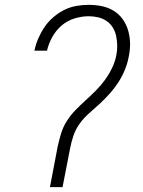

<svg xmlns="http://www.w3.org/2000/svg" viewBox="-20 -772 590 792"><path d="M186 0 218 -168Q224 -195 232 -221.5Q240 -248 255.5 -272.5Q271 -297 291.5 -318Q312 -339 333.5 -358.5Q355 -378 375.5 -398.5Q396 -419 413 -442.5Q430 -466 442.5 -492Q455 -518 460 -545Q464 -565 463.5 -585Q463 -605 459 -624Q455 -643 445 -659Q435 -675 419.5 -685.5Q404 -696 385 -700.5Q366 -705 346 -705Q317 -705 287.5 -696Q258 -687 234.5 -667Q211 -647 195.5 -619Q180 -591 174 -563H122Q127 -588 137.5 -612.5Q148 -637 163 -659.5Q178 -682 199.5 -700.5Q221 -719 245 -731Q269 -743 295 -747.5Q321 -752 346 -752Q374 -752 400.5 -746.5Q427 -741 449 -727.5Q471 -714 486 -693Q501 -672 508.5 -646.5Q516 -621 516.5 -593.5Q517 -566 511 -538Q506 -511 495.5 -485Q485 -459 469.5 -434.5Q454 -410 434.5 -388Q415 -366 393 -345.5Q371 -325 348.5 -305.5Q326 -286 309 -262.5Q292 -239 283 -212.5Q274 -186 269 -159L238 0Z"/></svg>

Font: Lode Dark
Style: Italic
Weight: 400
Italic angle: -11°
Monospace: yes
Designer: Belleve Invis
Foundry: Belleve Invis
Version: Version 29.2.0; ttfautohint (v1.8.3)